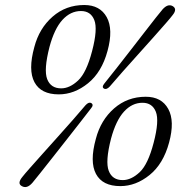

<svg xmlns="http://www.w3.org/2000/svg" viewBox="-20 -732 724 766"><path d="M316 -712Q379 -712 405.8 -663.5Q432.5 -615 409 -529Q386 -444 331.2 -399.8Q276.5 -355.5 214.5 -355.5Q143.5 -355.5 117.5 -404Q91.5 -452.5 117 -544.5Q136.5 -619 189.8 -665.5Q243 -712 316 -712ZM347.5 -528.5Q370.5 -616 356.2 -652Q342 -688 303 -688Q261.5 -688 229.2 -652.8Q197 -617.5 177.5 -545Q154 -453.5 168.2 -416.5Q182.5 -379.5 224 -379.5Q258 -379.5 291.5 -410.8Q325 -442 347.5 -528.5ZM418 -387Q405 -373 395 -378.5Q384.5 -384.5 396.5 -399Q418.5 -426 445.8 -461Q473 -496 501.8 -532.8Q530.5 -569.5 556.2 -603Q582 -636.5 601.2 -660.8Q620.5 -685 628.5 -694.5Q650 -718.5 669 -707.5Q688.5 -696 668.5 -671.5Q661.5 -662 641 -638.5Q620.5 -615 592 -583Q563.5 -551 531.8 -515.8Q500 -480.5 470.2 -447Q440.5 -413.5 418 -387ZM321 -312Q334 -326.5 344.5 -320.5Q355 -313.5 343 -299.5Q323 -273.5 296.2 -239.2Q269.5 -205 240.8 -168.5Q212 -132 185.5 -98.2Q159 -64.5 138.8 -39.2Q118.5 -14 109.5 -3Q87.5 22.5 67 10.5Q47.5 0 69.5 -26.5Q78 -37.5 99.5 -61.8Q121 -86 150 -118.5Q179 -151 210.5 -186Q242 -221 271 -254Q300 -287 321 -312ZM561.5 -346Q624.5 -346 651.2 -297.5Q678 -249 654.5 -163Q631.5 -78 576.8 -33.8Q522 10.5 460 10.5Q389 10.5 363 -38Q337 -86.5 362.5 -178.5Q382 -253 435.2 -299.5Q488.5 -346 561.5 -346ZM593 -162.5Q616 -250 601.8 -286Q587.5 -322 548.5 -322Q507 -322 474.8 -286.8Q442.5 -251.5 423 -179Q399.5 -87.5 413.8 -50.5Q428 -13.5 469.5 -13.5Q503.5 -13.5 537 -44.8Q570.5 -76 593 -162.5Z"/></svg>

Font: Fraunces 9pt S000 Light
Style: Italic
Weight: 300
Italic angle: -16°
Version: Version 1.000; ttfautohint (v1.8.3)